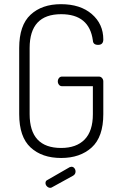

<svg xmlns="http://www.w3.org/2000/svg" viewBox="-20 -751 576 920"><path d="M72 -204V-521Q72 -630 126.5 -680.5Q181 -731 272 -731Q365 -731 420 -683.5Q475 -636 475 -562Q475 -536 450 -536Q426 -536 425 -557Q408 -683 273 -683Q122 -683 122 -521V-204Q122 -42 273 -42Q346 -42 385.5 -82.5Q425 -123 425 -204V-338H277Q268 -338 262.5 -345Q257 -352 257 -361Q257 -370 262.5 -377Q268 -384 277 -384H454Q463 -384 469 -377Q475 -370 475 -361V-204Q475 -95 419.5 -44.5Q364 6 273 6Q181 6 126.5 -44.5Q72 -95 72 -204ZM198 126Q198 115 208 111L314 50Q320 48 322 48Q331 48 336.5 55Q342 62 342 71Q342 84 330 91L230 146Q226 149 221 149Q212 149 205 142Q198 135 198 126Z"/></svg>

Font: Terminal Dosis
Style: Light
Weight: 300
Designer: EdgarTolentino, PabloImpallari, IginoMarini
Foundry: EdgarTolentino, PabloImpallari, IginoMarini
Version: Version 1.006